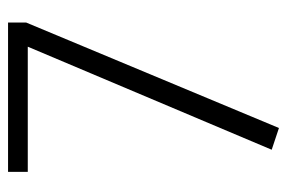

<svg xmlns="http://www.w3.org/2000/svg" viewBox="-138 -567 713 477"><g transform="rotate(-90 218.5 -328.5)"><path d="M401 -620 139 8 85 -10 341 -616H30V-665H401Z"/></g></svg>

Font: Fira Sans Light
Style: Regular
Weight: 300
Designer: bBox Type GmbH & Carrois Corporate GbR & Edenspiekermann AG
Foundry: bBox Type GmbH & Carrois Corporate GbR & Edenspiekermann AG
Version: Version 4.301